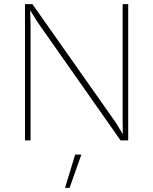

<svg xmlns="http://www.w3.org/2000/svg" viewBox="-20 -680 742 930"><path d="M601 -660V0H564L161 -574L127 -629H126L128 -564V0H101V-660H137L541 -86L575 -30L574 -96V-660ZM374 69 317 230H295L344 69Z"/></svg>

Font: Work Sans ExtraLight
Style: Regular
Weight: 200
Designer: Wei Huang
Foundry: Wei Huang
Version: Version 2.010; ttfautohint (v1.8.3)